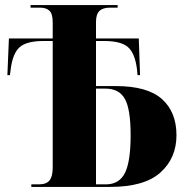

<svg xmlns="http://www.w3.org/2000/svg" viewBox="-20 -734 728 754"><path d="M103 0V-10H133Q162 -10 174.5 -25.5Q187 -41 187 -76V-573H151Q85 -573 57.5 -549Q30 -525 22 -462L19 -439H9L15 -583H187V-646Q187 -679 174.5 -691.5Q162 -704 137 -704H100V-714H442V-704H412Q384 -704 370.5 -691Q357 -678 357 -648V-583H525L530 -439H520L518 -462Q510 -525 482.5 -549Q455 -573 389 -573H357V-396H435Q559 -396 616 -345Q673 -294 673 -203Q673 -113 610 -56.5Q547 0 413 0ZM396 -10Q448 -10 470.5 -54.5Q493 -99 493 -203Q493 -305 470.5 -345.5Q448 -386 394 -386H357V-10Z"/></svg>

Font: Noto Serif Display SemiCondensed ExtraBold
Style: Regular
Weight: 800
Width: 4
Designer: Monotype Design Team
Foundry: Monotype Imaging Inc.
Version: Version 2.009